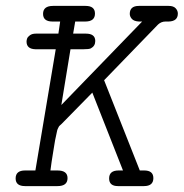

<svg xmlns="http://www.w3.org/2000/svg" viewBox="-20 -631 623 651"><path d="M33 -26Q33 -53 65 -53H100L169 -464H100Q70 -465 70 -490Q70 -495 72 -500.5Q74 -506 81.5 -511.5Q89 -517 102 -517H178L184 -558H158Q126 -558 126 -584Q126 -611 160 -611H270Q302 -611 302 -585Q302 -558 269 -558H235L228 -517H271Q303 -517 303 -492Q303 -475 288 -467Q282 -464 263 -464H219L188 -275L462 -558H451Q434 -559 427 -567Q420 -575 420 -584Q420 -611 451 -611H552Q568 -611 575.5 -603Q583 -595 583 -585Q583 -559 552 -558H541Q527 -558 516 -548L333 -359L454 -53H469Q500 -53 500 -27Q500 0 468 0H380Q350 0 350 -26Q350 -53 382 -53H397L293 -317Q289 -313 189 -211Q188 -210 184 -206.5Q180 -203 179.5 -201.5Q179 -200 176.5 -195.5Q174 -191 173 -184.5Q172 -178 169.5 -168Q167 -158 164.5 -141.5Q162 -125 158.5 -104.5Q155 -84 151 -53H175Q209 -53 209 -27Q209 0 175 0H65Q33 0 33 -26Z"/></svg>

Font: CMU Typewriter Text
Style: LightOblique
Weight: 200
Italic angle: -9.46001°
Version: Version 0.7.0